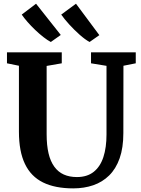

<svg xmlns="http://www.w3.org/2000/svg" viewBox="-20 -1032 780 1060"><path d="M384.5 8Q284 8 217.5 -24.8Q151 -57.5 117.8 -126.8Q84.5 -196 84.5 -305V-669L18.5 -682.5V-743H321V-682.5L237.5 -668V-291Q237.5 -230 248 -185.5Q258.5 -141 279.8 -111.8Q301 -82.5 332.2 -68.5Q363.5 -54.5 404.5 -54.5Q461 -54.5 497.2 -83.2Q533.5 -112 550.8 -164.8Q568 -217.5 568 -289.5V-668.5L482.5 -682.5V-743H729.5V-682.5L661.5 -669L661 -297.5Q661 -216 640.5 -158Q620 -100 582.5 -63.2Q545 -26.5 494.5 -9.2Q444 8 384.5 8ZM260 -800.5Q242 -810 219.5 -827.5Q197 -845 174 -867Q151 -889 131.8 -911Q112.5 -933 100 -951.5L179 -1011.5L315.5 -839L261 -800.5ZM474 -800.5Q450 -813.5 420 -840Q390 -866.5 362.5 -896.8Q335 -927 318 -951.5L399.5 -1011.5L528.5 -838L475 -800.5Z"/></svg>

Font: Merriweather 24pt
Style: Bold
Weight: 700
Designer: Eben Sorkin
Foundry: Eben Sorkin
Version: Version 2.100